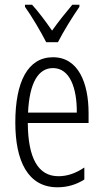

<svg xmlns="http://www.w3.org/2000/svg" viewBox="-20 -785 439 815"><path d="M176 -606H226C250 -653 288 -714 317 -756V-765H287C253 -724 231 -697 201 -655C174 -694 142 -737 116 -765H86V-756C114 -717 152 -653 176 -606ZM205 -542C98 -542 45 -438 45 -265C45 -102 98 10 224 10C267 10 305 -2 338 -23V-74C301 -49 265 -37 228 -37C141 -37 99 -115 98 -263H356V-305C356 -432 313 -542 205 -542ZM205 -496C277 -496 307 -410 306 -307H99C105 -435 143 -496 205 -496Z"/></svg>

Font: Noto Sans Devanagari ExtraCondensed Light
Style: Regular
Weight: 300
Width: 2
Designer: Jelle Bosma - Monotype Design Team
Foundry: Monotype Imaging Inc.
Version: Version 2.004